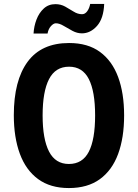

<svg xmlns="http://www.w3.org/2000/svg" viewBox="-20 -943 698 973"><path d="M609 -358Q609 -245 578.5 -162.5Q548 -80 486 -35Q424 10 329 10Q235 10 173 -35.5Q111 -81 80.5 -164Q50 -247 50 -359Q50 -535 120 -630Q190 -725 330 -725Q425 -725 486.5 -680Q548 -635 578.5 -553Q609 -471 609 -358ZM196 -358Q196 -238 228.5 -175Q261 -112 329 -112Q398 -112 430 -174Q462 -236 462 -358Q462 -480 430 -542.5Q398 -605 330 -605Q261 -605 228.5 -542Q196 -479 196 -358ZM150 -773Q152 -810 165 -844Q178 -878 202 -900Q226 -922 261 -922Q288 -922 310.5 -909.5Q333 -897 353.5 -884Q374 -871 396 -871Q411 -871 422 -886Q433 -901 437 -923H508Q505 -849 471.5 -811.5Q438 -774 395 -774Q371 -774 347.5 -786.5Q324 -799 302.5 -812Q281 -825 263 -825Q251 -825 238 -810.5Q225 -796 221 -773Z"/></svg>

Font: Noto Sans Tamil Condensed
Style: Bold
Weight: 700
Width: 3
Designer: Jelle Bosma - Monotype Design Team
Foundry: Monotype Imaging Inc.
Version: Version 2.004; ttfautohint (v1.8.4.7-5d5b)